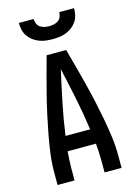

<svg xmlns="http://www.w3.org/2000/svg" viewBox="-140 -1028 779 1101"><g transform="rotate(-15 250.0 -477.5)"><path d="M60 0V-74Q60 -130 67.5 -186Q75 -242 85.5 -297.5Q96 -353 108 -408Q120 -463 134 -517.5Q148 -572 162.5 -626.5Q177 -681 192 -735H308Q323 -681 337.5 -626.5Q352 -572 366 -517.5Q380 -463 392 -408Q404 -353 414.5 -297.5Q425 -242 432.5 -186Q440 -130 440 -74V0H339V-74Q339 -98 337.5 -123Q336 -148 334 -172H166Q164 -148 162.5 -123Q161 -98 161 -74V0ZM323 -260Q310 -355 290.5 -449.5Q271 -544 250 -637Q229 -544 209.5 -449.5Q190 -355 177 -260ZM250 -815Q230 -815 209.5 -817.5Q189 -820 170 -827.5Q151 -835 134.5 -847.5Q118 -860 106.5 -877Q95 -894 90.5 -914.5Q86 -935 86 -955H174Q174 -941 179.5 -927.5Q185 -914 196.5 -906Q208 -898 222 -895Q236 -892 250 -892Q264 -892 278 -895Q292 -898 303.5 -906Q315 -914 320.5 -927.5Q326 -941 326 -955H414Q414 -935 409.5 -914.5Q405 -894 393.5 -877Q382 -860 365.5 -847.5Q349 -835 330 -827.5Q311 -820 290.5 -817.5Q270 -815 250 -815Z"/></g></svg>

Font: Zed Sans Semibold
Style: Regular
Weight: 600
Designer: Belleve Invis
Foundry: Belleve Invis
Version: Version 1.0.0; ttfautohint (v1.8.4)